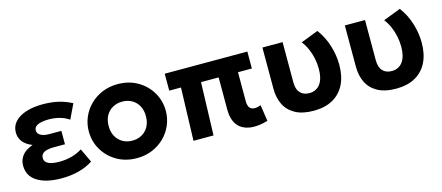

<svg xmlns="http://www.w3.org/2000/svg" viewBox="-43 -924 3086 1342"><g transform="rotate(-15 1500.5 -252.5)"><path d="M276.5 15Q168 15 103.8 -24.5Q39.5 -64 39.5 -140.5Q39.5 -181.5 64 -213Q88.5 -244.5 141 -263Q93.5 -282 72 -311Q50.5 -340 50.5 -377.5Q50.5 -422.5 80 -454.2Q109.5 -486 161.8 -502.8Q214 -519.5 281 -519.5Q342.5 -519.5 392.8 -508.2Q443 -497 492 -471L441.5 -365.5Q412 -386 374.8 -396.2Q337.5 -406.5 295.5 -406.5Q264.5 -406.5 240.5 -401.2Q216.5 -396 202.8 -384.8Q189 -373.5 189 -355Q189 -331.5 212 -318.8Q235 -306 275 -306H361V-209H280Q251 -209 229.8 -203.5Q208.5 -198 197.2 -186.2Q186 -174.5 186 -156Q186 -127.5 214 -114.2Q242 -101 292.5 -101Q339.5 -101 381.5 -112.2Q423.5 -123.5 458.5 -146L506 -45Q460 -15 403 0Q346 15 276.5 15Z M824 15Q742.5 15 679.5 -21.5Q616.5 -58 580.8 -118.8Q545 -179.5 545 -252.5Q545 -306 565.5 -354.2Q586 -402.5 623.5 -439.8Q661 -477 712 -498.5Q763 -520 824 -520Q905.5 -520 968.2 -483.5Q1031 -447 1066.8 -386.2Q1102.5 -325.5 1102.5 -252.5Q1102.5 -199.5 1082 -151Q1061.5 -102.5 1024.2 -65.2Q987 -28 936 -6.5Q885 15 824 15ZM824 -111.5Q862.5 -111.5 893 -128.8Q923.5 -146 941 -177.8Q958.5 -209.5 958.5 -252.5Q958.5 -296 941.2 -327.5Q924 -359 893.5 -376.2Q863 -393.5 824 -393.5Q785 -393.5 754.2 -376.2Q723.5 -359 706.2 -327.5Q689 -296 689 -252.5Q689 -209 706.5 -177.5Q724 -146 754.5 -128.8Q785 -111.5 824 -111.5Z M1672.5 14.5Q1638 14.5 1609.8 4.8Q1581.5 -5 1561.2 -25Q1541 -45 1530.2 -76.5Q1519.5 -108 1519.5 -152V-382.5H1392L1380 0H1235L1247 -382.5H1162V-505H1760V-382.5H1659.5V-175.5Q1659.5 -140 1672 -124.8Q1684.5 -109.5 1708.5 -109.5Q1719 -109.5 1730.2 -112Q1741.5 -114.5 1752.5 -118.5L1770 -1Q1745 6.5 1720.2 10.5Q1695.5 14.5 1672.5 14.5Z M2104.5 15Q2020.5 15 1968.5 -14.2Q1916.5 -43.5 1892.8 -93.2Q1869 -143 1869 -205V-505H2015V-213.5Q2015 -163.5 2038.8 -137.8Q2062.5 -112 2104.5 -112Q2131 -112 2151 -122.5Q2171 -133 2184.5 -152Q2198 -171 2204.8 -198.2Q2211.5 -225.5 2211.5 -259Q2211.5 -298 2203.8 -335Q2196 -372 2181.2 -406Q2166.5 -440 2144 -469L2270 -517.5Q2312 -462.5 2334.5 -391.5Q2357 -320.5 2357 -250Q2357 -167.5 2327.8 -108.5Q2298.5 -49.5 2242.2 -17.5Q2186 14.5 2104.5 15Z M2701 15Q2617 15 2565 -14.2Q2513 -43.5 2489.2 -93.2Q2465.5 -143 2465.5 -205V-505H2611.5V-213.5Q2611.5 -163.5 2635.2 -137.8Q2659 -112 2701 -112Q2727.5 -112 2747.5 -122.5Q2767.5 -133 2781 -152Q2794.5 -171 2801.2 -198.2Q2808 -225.5 2808 -259Q2808 -298 2800.2 -335Q2792.5 -372 2777.8 -406Q2763 -440 2740.5 -469L2866.5 -517.5Q2908.5 -462.5 2931 -391.5Q2953.5 -320.5 2953.5 -250Q2953.5 -167.5 2924.2 -108.5Q2895 -49.5 2838.8 -17.5Q2782.5 14.5 2701 15Z"/></g></svg>

Font: Geologica Thin Roman SemiBold
Style: Regular
Weight: 600
Version: Version 1.010;gftools[0.9.28]